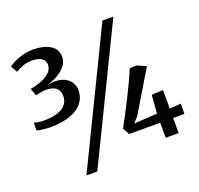

<svg xmlns="http://www.w3.org/2000/svg" viewBox="-145 -976 1233 1187"><g transform="rotate(-20 471.0 -382.0)"><path d="M116.5 -305Q95 -305 71.2 -308.2Q47.5 -311.5 32 -315.5V-366.5Q44.5 -362.5 61.5 -360Q78.5 -357.5 96 -357.5Q153 -357.5 189.2 -370.5Q225.5 -383.5 242.8 -406.2Q260 -429 260 -457.5Q260 -482.5 250 -499.8Q240 -517 216.5 -525.2Q193 -533.5 153 -531Q148 -530 138 -528Q128 -526 118 -524Q108 -522 103.5 -521L85.5 -569Q101 -571.5 117 -575.8Q133 -580 147.5 -585Q192 -601.5 214.8 -623.2Q237.5 -645 237.5 -674Q237 -694.5 226 -707Q215 -719.5 196 -725.5Q177 -731.5 153.5 -731.5Q118.5 -731.5 89.5 -720.5Q60.5 -709.5 43 -697.5L18.5 -741Q31.5 -751.5 56 -763.5Q80.5 -775.5 112.8 -784.5Q145 -793.5 181 -793.5Q225.5 -793.5 260.8 -782.2Q296 -771 316.2 -748.2Q336.5 -725.5 336.5 -689.5Q336.5 -657 315.5 -630.8Q294.5 -604.5 261.5 -586Q228.5 -567.5 192 -556.5Q248.5 -568 285.8 -556.5Q323 -545 341.8 -519.5Q360.5 -494 361 -463Q361.5 -417.5 335 -381.8Q308.5 -346 254.2 -325.5Q200 -305 116.5 -305ZM647 -815H719L298 51H226.5ZM766.5 0V-99H562.5L538 -143.5Q558 -179 581 -223Q604 -267 627.2 -313.5Q650.5 -360 670.8 -403.5Q691 -447 705.5 -481H752.5L809 -456L647 -186.5L614 -149.5L767 -158.5L776.5 -279.5L852 -283V-161.5L926 -166.5V-99H852V0Z"/></g></svg>

Font: Merriweather Light 18pt
Style: Regular
Weight: 400
Version: Version 2.100